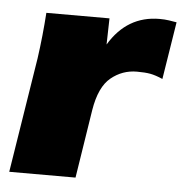

<svg xmlns="http://www.w3.org/2000/svg" viewBox="-43 -564 580 606"><g transform="rotate(5 246.5 -261.0)"><path d="M8 0 66 -365Q76 -436 81 -510H281L279 -427Q336 -522 439 -522Q455 -522 468.5 -520Q482 -518 493 -516L464 -334Q441 -344 424.5 -347Q408 -350 382 -350Q336 -350 300 -320.5Q264 -291 252 -217L218 0Z"/></g></svg>

Font: Mulish ExtraBlack
Style: Italic
Weight: 1000
Italic angle: -9°
Designer: Vernon Adams
Foundry: Vernon Adams
Version: Version 3.603; ttfautohint (v1.8.3)